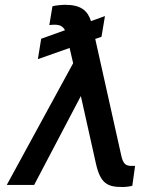

<svg xmlns="http://www.w3.org/2000/svg" viewBox="-20 -758 674 787"><path d="M481.9 8.5C498.2 8.5 514.2 6 522.4 3.2L533.7 -78.1H516.7C494.7 -78.1 484.4 -88.1 477.3 -119.3L370.4 -598.4L396 -607.2L410.2 -692.1L353 -671.5C339.1 -714.5 311.4 -738.3 247.2 -738.3C232.2 -738.3 204.5 -735.4 195 -732.2L182.2 -655.2C188.2 -656.6 199.6 -656.6 206 -656.6C223.7 -656.6 237.6 -650.9 246.4 -634.2L148.8 -599.1L135.3 -515.6L265.3 -561.4L279.8 -498.9L7.8 0H120L311.4 -364.3L372.5 -90.6C391.3 -3.9 421.5 8.5 481.9 8.5Z"/></svg>

Font: Margiela Sans Text
Style: Italic
Weight: 400
Italic angle: -9.39999°
Designer: Stefan Endress, Andreas Faust
Version: Version 1.100;FEAKit 1.0